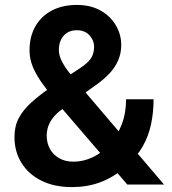

<svg xmlns="http://www.w3.org/2000/svg" viewBox="-20 -741 689 771"><path d="M174.3 -383.8 303.7 -468.8Q334.5 -489.3 346.2 -508.3Q357.9 -527.3 357.9 -554.2Q357.9 -578.1 339.6 -598.9Q321.3 -619.6 288.1 -619.6Q264.6 -619.6 248.5 -608.9Q232.4 -598.1 224.4 -580.3Q216.3 -562.5 216.3 -541Q216.3 -519 227.8 -496.1Q239.3 -473.1 259 -448Q278.8 -422.9 303.2 -393.6L638.7 0H491.2L216.8 -319.3Q182.1 -362.3 155.3 -398.4Q128.4 -434.6 113.5 -468.5Q98.6 -502.4 98.6 -538.6Q98.6 -594.2 122.1 -635.3Q145.5 -676.3 188.2 -698.7Q231 -721.2 288.6 -721.2Q343.3 -721.2 383.1 -699Q422.9 -676.8 444.8 -640.1Q466.8 -603.5 466.8 -560.1Q466.8 -526.9 454.6 -498.8Q442.4 -470.7 420.9 -447.5Q399.4 -424.3 371.1 -403.8L218.8 -294.4Q196.8 -275.9 185.8 -258.1Q174.8 -240.2 171.1 -225.1Q167.5 -210 167.5 -196.8Q167.5 -167 180.4 -143.3Q193.4 -119.6 217.5 -105.7Q241.7 -91.8 274.9 -91.8Q315.4 -91.8 353 -109.9Q390.6 -127.9 420.7 -161.1Q450.7 -194.3 468.5 -240.5Q486.3 -286.6 486.3 -342.3H596.7Q596.7 -289.1 586.4 -241.5Q576.2 -193.8 553.2 -153.3Q530.3 -112.8 493.2 -81.1Q489.7 -78.1 485.1 -73.2Q480.5 -68.4 477.1 -65.4Q432.6 -27.3 381.1 -8.5Q329.6 10.3 269 10.3Q197.8 10.3 146 -15.6Q94.2 -41.5 66.2 -86.9Q38.1 -132.3 38.1 -190.9Q38.1 -234.4 55.4 -266.8Q72.8 -299.3 103.5 -327.4Q134.3 -355.5 174.3 -383.8Z"/></svg>

Font: Roboto SemiBold
Style: Regular
Weight: 600
Designer: Christian Robertson
Foundry: Google
Version: Version 3.009; 2024